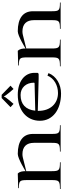

<svg xmlns="http://www.w3.org/2000/svg" viewBox="742 -1476 740 2263"><g transform="rotate(-90 1111.5 -345.0)"><path d="M15 0H330V-8C235.5 -8 225 -17.6 225 -105V-405L385 -445C399 -448.5 411.3 -450 425.7 -450C512.4 -450 559 -402.8 559 -315V-105C559 -17.6 550.2 -8 456 -8V0H767V-8C672.8 -8 664 -17.6 664 -105V-327C664 -442.7 581.4 -505 428.1 -505C372.8 -505 231 -417 225 -413C225 -449 220.7 -482.1 197 -505L25 -500V-492C110.5 -492 120 -482.1 120 -395V-105C120 -17.6 109.5 -8 15 -8Z M979.5 -590.5 1018 -555 1056.5 -599.5C1090.6 -639.9 1102 -658.3 1104 -667.5H1108C1110 -658.3 1122.4 -638.8 1155.5 -599.5L1194 -555L1232.5 -590.5L1125 -695H1087ZM819 -244C819 -94.6 947.8 5 1141 5C1246.8 5 1344.2 -49.1 1381 -143L1351.2 -155.1C1318.7 -76.1 1235.3 -31 1146 -31C1020.5 -31 936 -122.6 936 -260C936 -263 936 -266 936.1 -269L1316 -259H1366C1375.9 -259 1384 -266.2 1384 -275V-308.5C1384 -425.5 1280.8 -505 1126 -505C941.8 -505 819 -400.6 819 -244ZM937.9 -299C949.5 -411.8 1013.7 -472 1123 -472C1208.8 -472 1268 -407.9 1268 -314C1268 -310.2 1264.9 -307.1 1261 -307Z M1461 0H1776V-8C1681.5 -8 1671 -17.6 1671 -105V-405L1831 -445C1845 -448.5 1857.3 -450 1871.7 -450C1958.4 -450 2005 -402.8 2005 -315V-105C2005 -17.6 1996.2 -8 1902 -8V0H2213V-8C2118.8 -8 2110 -17.6 2110 -105V-327C2110 -442.7 2027.4 -505 1874.1 -505C1818.8 -505 1677 -417 1671 -413C1671 -449 1666.7 -482.1 1643 -505L1471 -500V-492C1556.5 -492 1566 -482.1 1566 -395V-105C1566 -17.6 1555.5 -8 1461 -8Z"/></g></svg>

Font: Prida01
Style: Bold
Weight: 700
Designer: gluk
Foundry: gluk
Version: Version 00.072